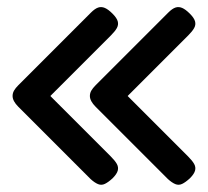

<svg xmlns="http://www.w3.org/2000/svg" viewBox="-20 -493 579 534"><path d="M293 3Q281 14 271.5 18.5Q262 23 252.5 19Q243 15 232 5L31 -196Q23 -204 19 -211.5Q15 -219 15 -226Q15 -234 19 -241Q23 -248 31 -256L233 -458Q244 -469 253 -472Q262 -475 271.5 -471Q281 -467 293 -455Q305 -443 307.5 -433.5Q310 -424 305 -415Q300 -406 289 -395L120 -226L288 -58Q300 -46 305 -37Q310 -28 307.5 -18.5Q305 -9 293 3ZM508 3Q496 14 486.5 18.5Q477 23 467.5 19Q458 15 447 5L246 -196Q238 -204 234 -211.5Q230 -219 230 -226Q230 -234 234 -241Q238 -248 246 -256L448 -458Q459 -469 468 -472Q477 -475 486.5 -471Q496 -467 508 -455Q520 -443 522.5 -433.5Q525 -424 520 -415Q515 -406 504 -395L335 -226L503 -58Q515 -46 520 -37Q525 -28 522.5 -18.5Q520 -9 508 3Z"/></svg>

Font: Fredoka Light
Style: Regular
Weight: 400
Version: Version 2.001